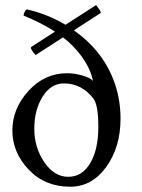

<svg xmlns="http://www.w3.org/2000/svg" viewBox="-20 -708 542 735"><path d="M224.6 -388.7Q174.8 -388.7 143.1 -337.9Q111.3 -287.1 111.3 -215.3Q111.3 -143.6 149.4 -87.4Q187.5 -31.2 241.2 -31.2Q294.9 -31.2 325.7 -84Q356.4 -136.7 356.4 -221.2Q356.4 -305.7 337.9 -330.1Q293 -388.7 224.6 -388.7ZM441.4 -253.9Q441.4 -144.5 386.7 -68.8Q332 6.8 249 6.8Q151.4 6.8 89.4 -59.1Q27.3 -125 27.3 -208.5Q27.3 -292 88.9 -359.9Q150.4 -427.7 237.3 -427.7Q265.6 -427.7 295.4 -418.9Q325.2 -410.2 335.9 -398.4Q322.3 -465.8 259.3 -531.2Q242.7 -548.8 221.2 -564.9L116.2 -497.1Q93.8 -522.5 99.6 -528.3L190.4 -586.9Q140.1 -619.6 70.3 -648.4Q70.3 -654.3 74.7 -663.1Q79.1 -671.9 84 -671.9Q160.6 -654.3 231 -613.3L347.7 -688.5Q369.1 -662.1 365.2 -658.2L262.7 -591.8Q378.4 -510.7 420.4 -385.7Q441.4 -323.2 441.4 -253.9Z"/></svg>

Font: CrimsonText-Roman
Style: Roman
Weight: 400
Version: Version 0.13